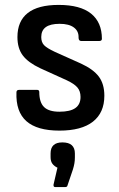

<svg xmlns="http://www.w3.org/2000/svg" viewBox="-20 -521 485 782"><path d="M222 11Q131 11 87.5 -27.5Q44 -66 47 -145Q47 -155 58 -155H131Q140 -155 140 -146Q140 -104 159.5 -85Q179 -66 222 -66Q266 -66 287 -81Q308 -96 308 -126Q308 -150 295 -165Q282 -180 252 -194L144 -243Q95 -266 73 -295Q51 -324 51 -370Q51 -435 93 -468Q135 -501 219 -501Q307 -501 351 -465.5Q395 -430 395 -363Q395 -354 384 -354H311Q300 -354 300 -368Q301 -394 281 -409Q261 -424 223 -424Q185 -424 166.5 -410.5Q148 -397 148 -370Q148 -349 159.5 -337Q171 -325 203 -310L310 -262Q360 -239 382.5 -209Q405 -179 405 -131Q405 -62 358.5 -25.5Q312 11 222 11ZM205 241Q197 241 198 231L214 162Q201 156 193.5 146Q186 136 186 119V104Q186 59 234 59Q260 59 272.5 70.5Q285 82 285 104V120Q285 133 283 144.5Q281 156 277 169L255 234Q254 241 245 241Z"/></svg>

Font: Sofia Sans Semi Condensed SemiBold
Style: Regular
Weight: 600
Designer: Botio Nikoltchev, Ani Petrova
Foundry: lettersoup
Version: Version 4.100